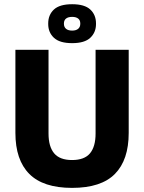

<svg xmlns="http://www.w3.org/2000/svg" viewBox="-20 -875 683 910"><path d="M321.5 15.5Q184.5 15.5 118.8 -50.8Q53 -117 53 -245V-639H210V-242Q210 -180 236.8 -148.2Q263.5 -116.5 321.5 -116.5Q380 -116.5 406.5 -148.2Q433 -180 433 -242V-639H590V-245Q590 -117 524.8 -50.8Q459.5 15.5 321.5 15.5ZM208.5 -761V-764Q208.5 -804.5 235.5 -829.8Q262.5 -855 322 -855Q381 -855 408 -829.8Q435 -804.5 435 -764V-761Q435 -721.5 408 -696Q381 -670.5 322 -670.5Q262.5 -670.5 235.5 -696Q208.5 -721.5 208.5 -761ZM283 -762Q283 -747 293 -738.5Q303 -730 322 -730Q340.5 -730 350.5 -738.5Q360.5 -747 360.5 -762V-764Q360.5 -779 350.5 -787Q340.5 -795 322 -795Q303 -795 293 -787Q283 -779 283 -764Z"/></svg>

Font: Anek Latin
Style: Bold
Weight: 700
Designer: Yesha Goshar
Foundry: Ek Type
Version: Version 1.003